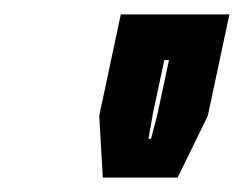

<svg xmlns="http://www.w3.org/2000/svg" viewBox="-20 -720 339 267"><path d="M123 -473 118 -559 148 -700H299L269 -559L227 -473ZM186.5 -527H190L199 -561.5L215 -636.5H208.5L192.5 -561.5Z"/></svg>

Font: Tourney ExtraBold
Style: Italic
Weight: 800
Italic angle: -12°
Version: Version 1.015